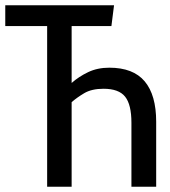

<svg xmlns="http://www.w3.org/2000/svg" viewBox="-25 -709 645 729"><path d="M247 -610V-394Q274 -418 309.5 -435Q345 -452 390 -452Q481 -452 524.5 -400Q568 -348 568 -247V0H474V-243Q474 -312 450 -342Q426 -372 368 -372Q323 -372 294.5 -355Q266 -338 247 -321V0H154V-610H-5V-689H408L398 -610Z"/></svg>

Font: Wlorlttqgufhjawjgtejqphaquk
Style: Regular
Weight: 400
Monospace: yes
Designer: Carrois Corporate & Edenspiekermann
Foundry: Carrois Corporate GbR & Edenspiekermann AG
Version: Version 2.001